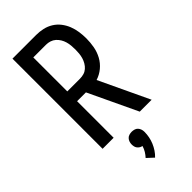

<svg xmlns="http://www.w3.org/2000/svg" viewBox="-303 -796 1107 1107"><g transform="rotate(-45 250.0 -242.5)"><path d="M462 0H365L224 -298H152V0H62V-735H256Q283 -735 310 -729Q337 -723 360.5 -708.5Q384 -694 401 -672Q418 -650 428 -624.5Q438 -599 442 -571.5Q446 -544 446 -516Q446 -483 440 -450Q434 -417 418 -387.5Q402 -358 376 -336.5Q350 -315 318 -305ZM256 -378Q272 -378 287.5 -382.5Q303 -387 315 -397.5Q327 -408 335.5 -422.5Q344 -437 348.5 -452.5Q353 -468 354.5 -484Q356 -500 356 -516Q356 -532 354.5 -548.5Q353 -565 348.5 -580.5Q344 -596 335.5 -610Q327 -624 315 -634.5Q303 -645 287.5 -650Q272 -655 256 -655H152V-378ZM240 250 200 213Q212 200 221.5 184.5Q231 169 236 151Q228 150 220.5 145.5Q213 141 207.5 134Q202 127 200 118.5Q198 110 198 101Q198 90 201.5 80Q205 70 212 62.5Q219 55 229.5 52Q240 49 250 49Q260 49 270.5 52Q281 55 288 62.5Q295 70 298.5 80Q302 90 302 101Q302 122 298 142.5Q294 163 286 182Q278 201 266.5 218.5Q255 236 240 250Z"/></g></svg>

Font: Iosevka Custom Medium
Style: Regular
Weight: 500
Monospace: yes
Designer: Belleve Invis
Foundry: Belleve Invis
Version: Version 32.5.0; ttfautohint (v1.8.4)